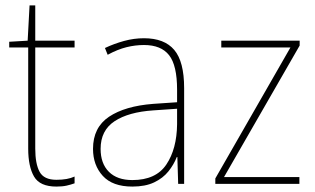

<svg xmlns="http://www.w3.org/2000/svg" viewBox="-20 -678 1160 708"><path d="M188 -15Q209 -15 225.5 -18Q242 -21 255 -27V-2Q241 3 225.5 6.5Q210 10 188 10Q127 10 105.5 -27Q84 -64 84 -130V-503H14V-524L82 -528L89 -658H110V-528H255V-503H110V-130Q110 -74 126 -44.5Q142 -15 188 -15Z M511 -537Q586 -537 622.5 -494Q659 -451 659 -353V0H637L634 -99H632Q621 -71 601 -46Q581 -21 548.5 -5.5Q516 10 468 10Q395 10 359 -29.5Q323 -69 323 -129Q323 -208 382 -247.5Q441 -287 545 -295L633 -301V-347Q633 -437 603.5 -474.5Q574 -512 511 -512Q479 -512 446.5 -504Q414 -496 377 -476L367 -501Q401 -517 437.5 -527Q474 -537 511 -537ZM546 -271Q454 -265 402.5 -231Q351 -197 351 -129Q351 -75 381.5 -44.5Q412 -14 468 -14Q555 -14 593.5 -71.5Q632 -129 633 -220V-277Z M1084 0H774V-20L1051 -503H796V-528H1085V-510L806 -25H1084Z"/></svg>

Font: Noto Sans Lao Looped SemiCondensed Thin
Style: Regular
Weight: 100
Width: 4
Designer: Mark Frömberg, Ben Mitchell
Foundry: The Fontpad Ltd
Version: Version 1.002; ttfautohint (v1.8.4.7-5d5b)